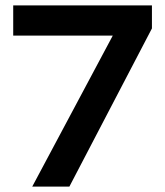

<svg xmlns="http://www.w3.org/2000/svg" viewBox="-20 -695 615 715"><path d="M100 0 400 -562.5H29.2V-675H545.8V-589.2L238.3 0Z"/></svg>

Font: Funnel Display Light SemiBold
Style: Regular
Weight: 600
Version: Version 1.000